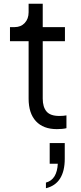

<svg xmlns="http://www.w3.org/2000/svg" viewBox="-20 -680 428 1020"><path d="M132 -156V-461H33V-536H58Q91 -536 111.5 -558Q132 -580 132 -615V-660H207V-536H325V-461H207V-156Q207 -112 227 -88Q247 -64 295 -64Q317 -64 333 -67V1Q313 6 282 6Q210 6 171 -36Q132 -78 132 -156ZM287 190H244V80H324V164Q324 229 299 268.5Q274 308 224 320V290Q254 282 269.5 256.5Q285 231 287 190Z"/></svg>

Font: Trafiko Sans Variable
Style: Regular
Weight: 400
Designer: Gumpita Rahayu / Trafiko
Foundry: Tokotype / Trafiko
Version: Version 0.001;FEAKit 1.0